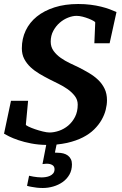

<svg xmlns="http://www.w3.org/2000/svg" viewBox="-25 -707 608 958"><path d="M334 112.8Q334 142.1 321.3 164.3Q308.6 186.5 287.8 201.2Q267.1 215.8 241.2 223.4Q215.3 231 189 231Q173.3 231 159.2 229.5Q145 228 133.8 225.6Q121.1 223.6 109.9 220.2L120.1 169.9Q130.9 172.4 141.6 174.3Q150.9 175.8 161.6 177Q172.4 178.2 182.1 178.2Q191.9 178.2 203.1 176.5Q214.4 174.8 224.1 170.4Q233.9 166 240.5 158Q247.1 149.9 247.1 137.2Q247.1 123 236.1 116.5Q225.1 109.9 210 109.9Q207.5 109.9 203.6 110.1Q199.7 110.4 195.8 110.8L187 111.8L205.6 16.1Q166 15.6 130.9 8.8Q95.2 2 67.1 -7.6Q39.1 -17.1 20.5 -26.4Q2 -35.6 -4.9 -40L29.8 -204.1H115.2L104 -85Q103.5 -82 117.2 -75.4Q130.9 -68.8 149.9 -62.3Q168.9 -55.7 189.2 -50.8Q209.5 -45.9 222.2 -45.9Q244.6 -45.9 269.5 -54.4Q294.4 -63 315.2 -80.3Q335.9 -97.7 349.4 -123.8Q362.8 -149.9 362.8 -185.1Q362.8 -209.5 347.9 -228.5Q333 -247.6 311.8 -262.5Q290.5 -277.3 266.4 -289.1Q242.2 -300.8 224.1 -310.1Q197.3 -323.7 172.1 -338.6Q147 -353.5 127.4 -371.8Q107.9 -390.1 95.9 -413.1Q84 -436 84 -465.8Q84 -514.2 103.3 -554.7Q122.6 -595.2 158.9 -624.5Q195.3 -653.8 247.3 -670.4Q299.3 -687 365.2 -687Q398.9 -687 427.2 -683.3Q455.6 -679.7 479.2 -673.8Q502.9 -668 522 -660.9Q541 -653.8 556.2 -647L522 -491.2H445.8L450.2 -595.2Q450.2 -597.7 440.9 -603Q431.6 -608.4 417.5 -614Q403.3 -619.6 387 -623.8Q370.6 -627.9 356.9 -627.9Q337.4 -627.9 314.9 -619.1Q292.5 -610.4 273.2 -593.8Q253.9 -577.1 241 -553.2Q228 -529.3 228 -499Q228 -472.7 242.4 -452.9Q256.8 -433.1 278.1 -418.2Q299.3 -403.3 323.5 -391.8Q347.7 -380.4 367.2 -371.1Q394 -357.4 419.7 -342.3Q445.3 -327.1 465.1 -308.1Q484.9 -289.1 496.8 -264.4Q508.8 -239.7 508.8 -207Q508.8 -184.1 502.4 -158.9Q496.1 -133.8 481.9 -108.9Q467.8 -84 444.8 -61.3Q421.9 -38.6 388.4 -21.5Q355 -4.4 310.1 5.9Q285.6 11.2 257.3 14.2L249 54.2Q250.5 54.7 252.4 54.7Q254.9 55.2 263.2 55.2Q278.3 55.2 291.3 58.6Q304.2 62 313.7 69.1Q323.2 76.2 328.6 87.2Q334 98.1 334 112.8Z"/></svg>

Font: Charis SIL APac
Style: Bold Italic
Weight: 700
Italic angle: -11°
Foundry: SIL International
Version: Version 5.000